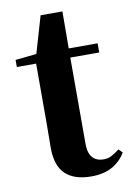

<svg xmlns="http://www.w3.org/2000/svg" viewBox="-83 -754 564 824"><g transform="rotate(-10 199.5 -342.5)"><path d="M173 -501V-541H373V-501ZM248 17Q174 17 135.5 -19.5Q97 -56 97 -135Q97 -164 97.5 -188Q98 -212 98 -242V-501H14V-532L121 -543L103 -531L153 -702H248L247 -524V-514V-125Q247 -84 264.5 -65Q282 -46 312 -46Q332 -46 347 -54Q362 -62 382 -77L398 -61Q376 -24 339 -3.5Q302 17 248 17Z"/></g></svg>

Font: Noto Serif JP ExtraBold
Style: Regular
Weight: 800
Designer: Ryoko NISHIZUKA 西塚涼子 (kana & ideographs); Frank Grießhammer (Latin, Greek & Cyrillic); Wenlong ZHANG 张文龙 (bopomofo); San
Foundry: Adobe
Version: Version 2.003-H1;hotconv 1.1.1;makeotfexe 2.6.0